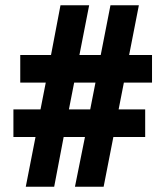

<svg xmlns="http://www.w3.org/2000/svg" viewBox="-20 -710 628 730"><path d="M78 0 115 -189H31V-294H134L154 -396H57V-501H174L210 -690H319L282 -501H363L400 -690H508L471 -501H558V-396H451L431 -294H532V-189H411L374 0H265L303 -189H222L186 0ZM242 -294H323L343 -396H262Z"/></svg>

Font: Noto Sans Kannada Condensed ExtraBold
Style: Regular
Weight: 800
Width: 3
Designer: Jelle Bosma - Monotype Design Team
Foundry: Monotype Imaging Inc.
Version: Version 2.005; ttfautohint (v1.8.4.7-5d5b)